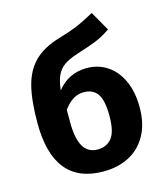

<svg xmlns="http://www.w3.org/2000/svg" viewBox="-115 -848 829 954"><g transform="rotate(-15 300.0 -371.0)"><path d="M555 -245Q555 -161 522.5 -102Q490 -43 432.5 -13Q375 17 300 17Q44 17 44 -300Q44 -415 62.5 -488.5Q81 -562 127 -608.5Q173 -655 257 -680Q318 -698 356 -714Q394 -730 446 -759L503 -659Q464 -632 427 -617Q390 -602 323 -581Q280 -567 255 -549.5Q230 -532 216.5 -503.5Q203 -475 198 -427Q256 -501 351 -501Q409 -501 455.5 -470.5Q502 -440 528.5 -382Q555 -324 555 -245ZM399 -243Q399 -322 376 -355.5Q353 -389 304 -389Q247 -389 202 -326V-262Q202 -179 226 -137.5Q250 -96 300 -96Q346 -96 372.5 -128.5Q399 -161 399 -243Z"/></g></svg>

Font: Fira Mono
Style: Bold
Weight: 700
Monospace: yes
Designer: Carrois Corporate & Edenspiekermann AG
Foundry: Carrois Corporate GbR & Edenspiekermann AG
Version: Version 3.206